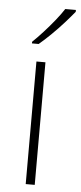

<svg xmlns="http://www.w3.org/2000/svg" viewBox="-55 -890 348 827"><g transform="rotate(5 119.5 -476.0)"><path d="M128 -93H89V-623H128ZM239 -851Q222 -830 197.5 -802.5Q173 -775 145 -747.5Q117 -720 92 -699H63V-706Q84 -726 109 -753.5Q134 -781 156.5 -809Q179 -837 193 -859H239Z"/></g></svg>

Font: Noto Sans Telugu UI ExtraLight
Style: Regular
Weight: 200
Designer: Jelle Bosma - Monotype Design Team
Foundry: Monotype Imaging Inc.
Version: Version 2.005; ttfautohint (v1.8.4.7-5d5b)